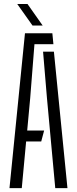

<svg xmlns="http://www.w3.org/2000/svg" viewBox="-20 -972 398 992"><path d="M29 0 109 -800H250.5L256 -743.5H158L136 -465L120.5 -297.5H208L193 -241H115L92.5 0ZM265.5 0 222.5 -466.5 202.5 -705H258.5L328.5 0ZM148 -840 69 -951.5H122L200.5 -840Z"/></svg>

Font: Big Shoulders Stencil Text Light
Style: Regular
Weight: 300
Designer: Patric King
Foundry: XO Type Co
Version: Version 1.000